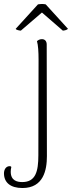

<svg xmlns="http://www.w3.org/2000/svg" viewBox="-81 -711 362 966"><path d="M24 -557 130 -648 235 -557C242 -557 256 -560 261 -566L149 -689C137 -692 122 -691 110 -689L-2 -566C0 -560 18 -557 24 -557ZM32 235C138 235 155 144 155 75L154 -487C154 -504 145 -514 130 -514C118 -514 111 -509 105 -504C111 -484 113 -449 113 -412L112 70C112 152 98 205 31 205C7 205 -27 199 -27 153C-27 146 -26 137 -24 129C-26 126 -28 125 -32 125C-53 125 -61 145 -61 161C-61 207 -29 235 32 235Z"/></svg>

Font: Arima Koshi ExtraLight
Style: Regular
Weight: 275
Designer: Joana Correia and Natanael Gama
Foundry: NDISCOVER
Version: Version 1.019;PS 001.019;hotconv 1.0.88;makeotf.lib2.5.64775